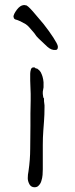

<svg xmlns="http://www.w3.org/2000/svg" viewBox="-20 -748 300 773"><path d="M157.2 -351.6V-341.8V-340.8L159.2 -324.2V-315.4Q159.2 -285.2 157.2 -259.8L154.3 -220.7Q152.3 -194.3 152.3 -164.1V-66.4Q152.3 -56.6 151.4 -43.9Q150.4 -31.2 146.5 -19.5Q143.6 -8.8 135.7 -1Q129.9 5.9 119.1 5.9Q105.5 5.9 98.6 -5.9Q91.8 -18.6 91.8 -30.3Q91.8 -44.9 94.7 -58.6Q101.6 -105.5 101.6 -149.4Q101.6 -194.3 102.5 -241.2Q102.5 -266.6 102.5 -291Q103.5 -316.4 103.5 -342.8V-370.1L101.6 -423.8V-451.2Q101.6 -459 104.5 -468.8Q107.4 -476.6 114.3 -476.6H119.1L124 -472.7Q127 -471.7 129.9 -471.7L130.9 -470.7Q138.7 -465.8 143.6 -458Q148.4 -449.2 151.4 -439Q154.3 -428.7 155.3 -417V-396.5L152.3 -378.9V-377.9V-370.1Q152.3 -368.2 153.3 -362.3Q153.3 -355.5 157.2 -351.6ZM35.2 -677.7Q35.2 -677.7 34.2 -680.7Q34.2 -690.4 47.9 -709Q61.5 -726.6 75.2 -727.5Q78.1 -727.5 79.1 -727.5Q81.1 -726.6 84 -726.6Q89.8 -727.5 112.3 -702.1Q132.8 -678.7 155.3 -651.4Q177.7 -623 194.8 -596.7Q211.9 -570.3 212.9 -561.5Q213.9 -546.9 204.1 -546.9Q187.5 -544.9 170.9 -559.6Q155.3 -574.2 135.7 -592.8Q126 -601.6 118.2 -614.3Q117.2 -616.2 100.6 -634.8Q92.8 -644.5 84 -650.4Q75.2 -655.3 62.5 -662.1Q56.6 -665 47.9 -668Q36.1 -669.9 35.2 -677.7Z"/></svg>

Font: ToneOZ-YinPZ-Tsuipita-TC
Style: Regular
Weight: 400
Designer: ÂÆ£ÂøóÂáåJeffrey Xuan(jeffreyx@gmail.com, ToneOZ.com) ÈòøÂù§(cjkFonts)
Foundry: ToneOZ
Version: Version 0.24071